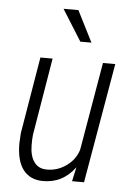

<svg xmlns="http://www.w3.org/2000/svg" viewBox="-54 -791 580 842"><g transform="rotate(5 236.0 -370.0)"><path d="M308.1 -62.5Q252.9 12.2 164.1 10.3Q109.4 9.3 79.6 -29.8Q49.8 -68.8 49.8 -145L52.2 -189.9L108.9 -528.3H162.6L106 -188.5Q103.5 -167.5 104 -142.6Q104 -96.7 122.6 -69.6Q141.1 -42.5 175.8 -41.5Q223.6 -39.6 264.2 -68.1Q304.7 -96.7 317.9 -141.1L384.3 -528.3H438.5L347.2 0H294.4ZM326.2 -612.8H277.3L191.4 -750H256.8Z"/></g></svg>

Font: TypoPRO Roboto
Style: Italic
Weight: 300
Italic angle: -12°
Designer: Google
Version: Version 2.136; 2016